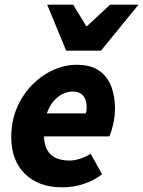

<svg xmlns="http://www.w3.org/2000/svg" viewBox="-20 -786 610 818"><path d="M244 12Q145 12 86.5 -45Q28 -102 28 -202Q28 -271 52.5 -327.5Q77 -384 117.5 -425Q158 -466 207.5 -488Q257 -510 306 -510Q367 -510 403 -484.5Q439 -459 454.5 -416.5Q470 -374 470 -322Q470 -298 465.5 -274Q461 -250 455.5 -231.5Q450 -213 446 -205H138L150 -303H345Q348 -310 348.5 -316Q349 -322 349 -330Q349 -348 343.5 -363Q338 -378 324.5 -387Q311 -396 288 -396Q271 -396 250 -387Q229 -378 210 -357Q191 -336 179 -301.5Q167 -267 167 -216Q167 -171 181.5 -146.5Q196 -122 220.5 -112Q245 -102 275 -102Q298 -102 323.5 -110.5Q349 -119 366 -131L415 -44Q384 -19 340 -3.5Q296 12 244 12ZM262 -570 181 -766H292L347 -675H351L449 -766H570L410 -570Z"/></svg>

Font: Source Sans 3 ExtraLight ExtraBold
Style: Italic
Weight: 800
Italic angle: -11°
Version: Version 3.052;hotconv 1.1.0;makeotfexe 2.6.0